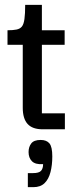

<svg xmlns="http://www.w3.org/2000/svg" viewBox="-20 -534 331 793"><path d="M156 0Q114 0 94 -22Q74 -44 74 -89V-359H153V-66H248V0ZM11 -349V-409Q34 -409 48.5 -412Q63 -415 70.5 -424.5Q78 -434 81 -455.5Q84 -477 84 -514H153V-409H247V-349ZM95 239V181H116Q141 181 149.5 171.5Q158 162 158 144Q126 146 112 132Q98 118 98 94Q98 73 109 58.5Q120 44 148 44Q172 44 184 58Q196 72 196 112Q196 148 188.5 177Q181 206 164 222.5Q147 239 118 239Z"/></svg>

Font: Darker Grotesque Light SemiBold
Style: Regular
Weight: 600
Version: Version 1.000;gftools[0.9.28]